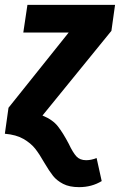

<svg xmlns="http://www.w3.org/2000/svg" viewBox="-47 -551 494 791"><path d="M-12 -107 236 -417H49L66 -531H427L412 -424L128 -75Q170 -58 191.5 -30.5Q213 -3 236 41Q253 77 267.5 93Q282 109 308 109Q329 109 351 100L372 195Q331 220 279 220Q239 220 213 206.5Q187 193 171.5 173.5Q156 154 136 120Q115 83 97.5 61Q80 39 50 21.5Q20 4 -27 0Z"/></svg>

Font: Fira Sans Condensed
Style: Bold Italic
Weight: 700
Width: 3
Italic angle: -8°
Designer: Carrois Corporate & Edenspiekermann AG
Foundry: Carrois Corporate GbR & Edenspiekermann AG
Version: Version 4.203